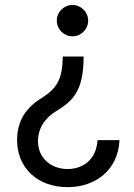

<svg xmlns="http://www.w3.org/2000/svg" viewBox="-20 -570 547 783"><path d="M321 -339.5H235.8V-335.2C234.4 -247.2 211.6 -208.8 149.1 -169.7C86.6 -131.7 49.7 -77.1 49.7 1.4C49.7 112.2 130.7 193.2 255.7 193.2C370.7 193.2 462 122.2 467.3 1.4H377.8C372.5 85.2 313.9 119.3 255.7 119.3C188.9 119.3 134.9 75.3 134.9 5.7C134.9 -50.8 167.3 -91.3 208.8 -116.5C278.4 -158.7 320 -199.9 321 -335.2ZM275.6 -549.7C240.4 -549.7 211.6 -521 211.6 -485.8C211.6 -450.6 240.4 -421.9 275.6 -421.9C310.7 -421.9 339.5 -450.6 339.5 -485.8C339.5 -521 310.7 -549.7 275.6 -549.7Z"/></svg>

Font: Karasuma Gothic
Style: Regular
Weight: 400
Designer: Rasmus Andersson, Ryoko Nishizuka
Foundry: Genbu
Version: Version 1.00